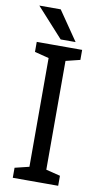

<svg xmlns="http://www.w3.org/2000/svg" viewBox="-94 -885 489 928"><g transform="rotate(10 150.5 -421.0)"><path d="M109.2 0V-667H192V0ZM39.2 -667H119.2L124 -596.2L39.2 -617.8ZM39.2 0V-49.2L124.2 -70L119.2 0ZM182 0 175.3 -70.8 262 -49.2V0ZM173.7 -596 182 -667H262V-617.8ZM21 -842H126L224.3 -698.7H151Z"/></g></svg>

Font: Epunda Slab Light
Style: Regular
Weight: 300
Designer: Simon Atzbach
Foundry: typofactur
Version: Version 1.102